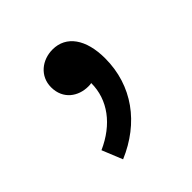

<svg xmlns="http://www.w3.org/2000/svg" viewBox="-100 -207 477 477"><g transform="rotate(-45 139.0 31.5)"><path d="M75 190C165 152 221 77 221 -19C221 -86 192 -127 144 -127C107 -127 75 -102 75 -63C75 -21 107 1 142 1C146 1 149 1 153 0C153 59 116 108 53 136Z"/></g></svg>

Font: Noto Sans JP
Style: Regular
Weight: 400
Designer: Ryoko NISHIZUKA  (kana, bopomofo & ideographs); Paul D. Hunt (Latin, Greek & Cyrillic); Sandoll Communications , Soo-you
Foundry: Adobe
Version: Version 2.002;hotconv 1.0.116;makeotfexe 2.5.65601